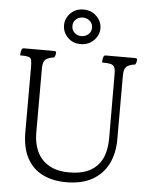

<svg xmlns="http://www.w3.org/2000/svg" viewBox="-62 -1065 823 1051"><g transform="rotate(5 350.0 -540.0)"><path d="M30 -735Q30 -740 31 -748Q32 -756 33 -761Q36 -772 40.5 -773.5Q45 -775 46 -775H215Q225 -775 225 -765Q225 -761 223 -753.5Q221 -746 217 -740Q183 -735 169 -722.5Q155 -710 155 -675V-319Q155 -262 176 -217Q197 -172 241 -146Q285 -120 352 -120Q414 -120 453.5 -137.5Q493 -155 515.5 -184.5Q538 -214 546.5 -250.5Q555 -287 555 -325L554 -678Q554 -704 548 -716Q542 -728 526.5 -731.5Q511 -735 480 -735Q480 -740 481 -748Q482 -756 483 -761Q486 -772 490.5 -773.5Q495 -775 496 -775H660Q670 -775 670 -765Q670 -761 668 -753.5Q666 -746 662 -740Q628 -735 614 -722.5Q600 -710 600 -675V-323Q600 -246 571 -188Q542 -130 484.5 -97.5Q427 -65 341 -65Q268 -65 212.5 -92Q157 -119 126 -175.5Q95 -232 95 -319V-678Q95 -704 91.5 -716Q88 -728 74.5 -731.5Q61 -735 30 -735ZM354 -825Q311 -825 283 -853.5Q255 -882 255 -920Q255 -958 283 -986.5Q311 -1015 354 -1015Q397 -1015 426 -986.5Q455 -958 455 -920Q455 -882 426 -853.5Q397 -825 354 -825ZM354 -869Q377 -869 393 -883.5Q409 -898 409 -920Q409 -942 393 -956.5Q377 -971 354 -971Q332 -971 316.5 -956.5Q301 -942 301 -920Q301 -898 316.5 -883.5Q332 -869 354 -869Z"/></g></svg>

Font: Gowun Batang
Style: Regular
Weight: 400
Designer: Yanghee Ryu
Foundry: Yanghee Ryu
Version: Version 2.000